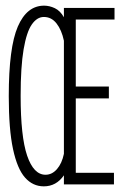

<svg xmlns="http://www.w3.org/2000/svg" viewBox="-20 -652 440 679"><path d="M135 7Q96 7 68.5 -24Q41 -55 26 -125Q11 -195 11 -312Q11 -484 43 -558Q75 -632 136 -632Q155 -632 174 -623Q193 -614 206 -591V-624H385V-583H248V-346H365V-304H248V-41H383V0H206V-32Q179 7 135 7ZM141 -34Q164 -34 181.5 -54Q199 -74 206 -108V-508Q198 -546 180 -569Q162 -592 135 -592Q111 -592 92.5 -565.5Q74 -539 63.5 -477.5Q53 -416 53 -313Q53 -169 76 -101.5Q99 -34 141 -34Z"/></svg>

Font: Inconsolata Condensed Light
Style: Regular
Weight: 300
Width: 3
Monospace: yes
Designer: Raph Levien, Cyreal, Brenton Simpson
Foundry: Raph Levien, Cyreal, Google
Version: Version 3.001; ttfautohint (v1.8.2.53-6de2)